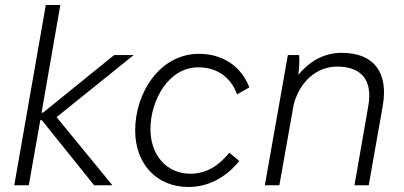

<svg xmlns="http://www.w3.org/2000/svg" viewBox="-20 -740 1612 767"><path d="M95 0 141 -260H147L356 0H429L206 -272L514 -520H436L152 -290H146L221 -720H163L37 0Z M733 7C811 7 882 -30 936 -97L896 -130C856 -80 806 -46 741 -46C645 -46 581 -121 581 -224C581 -338 652 -471 772 -471C850 -471 903 -429 927 -363L976 -391C944 -475 870 -525 775 -525C619 -525 520 -370 520 -219C520 -86 605 7 733 7Z M1038 0H1096L1153 -321C1176 -413 1245 -474 1326 -474C1425 -474 1470 -419 1451 -315L1396 0H1453L1509 -317C1532 -448 1476 -529 1345 -529C1281 -529 1221 -501 1172 -441C1175 -472 1177 -500 1175 -520H1130Z"/></svg>

Font: Fixel Text 20240404 Light
Style: Italic
Weight: 300
Width: 4
Italic angle: -10°
Designer: AlfaBravo + MacPaw
Foundry: Kyrylo Tkachov, Marchela Mozhyna, Serhii Makarenko, Maria Weinstein, Zakhar Kryvoshyya
Version: Version 1.211;Glyphs 3.2 (3225)